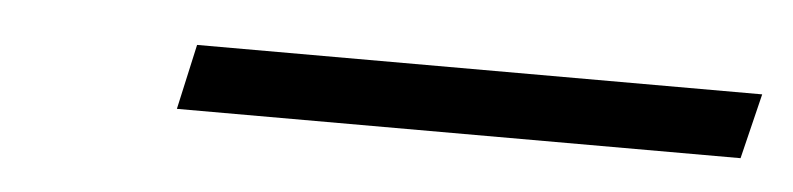

<svg xmlns="http://www.w3.org/2000/svg" viewBox="-23 -848 545 132"><g transform="rotate(5 250.0 -782.5)"><path d="M100 -760 110 -805H500L489 -760Z"/></g></svg>

Font: Noto Sans SemiCondensed Light
Style: Italic
Weight: 300
Width: 4
Italic angle: -12°
Designer: Monotype Design Team
Foundry: Monotype Imaging Inc.
Version: Version 2.013; ttfautohint (v1.8.4.7-5d5b)